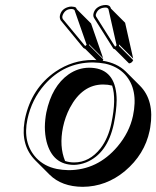

<svg xmlns="http://www.w3.org/2000/svg" viewBox="-20 -678 623 765"><path d="M264.6 -651.9Q277.8 -651.4 282.7 -647.5Q285.2 -644 286.1 -641.1L342.8 -584.5L391.1 -445.3L334.5 -502Q335 -500 335 -498L391.6 -441.4Q390.6 -438.5 389.2 -436Q446.3 -426.8 480.5 -393.6L537.1 -336.9Q596.2 -277.8 578.6 -170.4Q577.6 -163.6 576.2 -157.2Q556.2 -62.5 478 3.4Q402.8 65.9 309.6 66.4Q226.1 65.9 177.7 18.1L121.1 -38.6Q62 -97.7 77.6 -193.4Q78.6 -199.7 79.6 -205.1Q105.5 -326.7 201.2 -392.6Q269.5 -439 350.1 -439Q357.9 -439 364.3 -438.5L318.8 -483.9Q314.9 -484.4 313.5 -486.3L312.5 -486.8L221.7 -597.2Q216.8 -606.4 218.8 -616.2Q224.1 -641.1 250 -649.4Q257.8 -651.9 264.6 -651.9ZM401.9 -658.2Q412.1 -657.7 417.5 -652.8Q420.9 -648.9 421.9 -644L478.5 -587.4L510.7 -444.3L454.1 -501Q454.6 -498 454.1 -495.1L510.7 -438.5Q505.9 -426.8 494.1 -425.3L437.5 -481.9Q433.6 -482.4 431.6 -484.4L431.2 -484.9L355 -606Q350.6 -612.8 352.1 -622.1Q356.9 -646.5 383.3 -655.3Q392.6 -658.2 401.9 -658.2ZM391.1 -341.3Q307.6 -341.3 258.3 -248Q239.7 -212.4 231 -171.4Q215.3 -94.7 239.3 -36.6Q256.3 -30.8 275.4 -30.8Q336.4 -30.8 380.9 -87.4Q411.1 -127 423.8 -187Q444.3 -284.2 426.8 -336.9Q410.2 -341.3 391.1 -341.3ZM334.5 -408.2Q432.1 -408.2 443.4 -305.2Q444.8 -292 444.8 -278.8Q444.3 -237.8 433.6 -185.1Q408.2 -65.4 322.8 -30.8Q298.3 -21.5 275.4 -21Q189.5 -21 165.5 -113.8Q158.7 -141.6 158.7 -172.4Q159.2 -202.1 164.6 -230Q186.5 -334.5 253.4 -381.8Q291 -407.7 334.5 -408.2ZM89.4 -203.1Q69.3 -108.4 124.5 -48.8Q156.7 -15.1 206.1 -4.9Q228.5 -0.5 252.9 0Q368.2 0 448.2 -94.2Q495.6 -150.4 509.8 -216.3Q532.2 -321.8 478 -381.3Q447.8 -413.6 399.4 -424.3Q376 -428.7 350.1 -429.2Q235.8 -429.2 157.7 -340.8Q106.4 -282.2 89.4 -203.1ZM401.9 -647.9Q371.6 -647.9 362.8 -623Q362.3 -621.1 361.8 -620.1Q361.3 -614.7 362.8 -612.3L438.5 -492.2Q442.4 -494.1 444.3 -497.6V-498.5L412.1 -641.6Q408.7 -647.5 401.9 -647.9ZM264.6 -642.1Q240.7 -642.1 230.5 -619.6Q229 -616.2 228.5 -613.8Q227.5 -607.4 230 -602.5L319.3 -494.6Q323.2 -497.1 325.2 -499.5L276.9 -637.7Q272.9 -642.1 264.6 -642.1Z"/></svg>

Font: Linux Biolinum Shadow O
Style: Italic
Weight: 400
Italic angle: -12°
Designer: Philipp H. Poll
Foundry: Philipp H. Poll
Version: Version 0.6.2